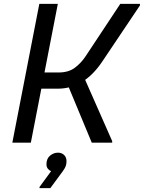

<svg xmlns="http://www.w3.org/2000/svg" viewBox="-20 -740 746 996"><path d="M156 -280 172 -364H284Q335 -364 367.5 -388Q400 -412 424 -448L604 -720H706V-712L510 -420Q416 -280 280 -280ZM44 0 184 -720H280L140 0ZM456 0 328 -308 412 -348 562 -8V0ZM245 148Q237 145 229 136Q221 127 221 112Q221 83 239.5 67.5Q258 52 281 52Q300 52 312.5 64Q325 76 325 96Q325 118 315 134Q305 150 297 160L241 236H185V230Z"/></svg>

Font: Kufam
Style: Italic
Weight: 400
Italic angle: -11°
Designer: Artur Schmal
Foundry: Original Type
Version: Version 1.301; ttfautohint (v1.8.3)